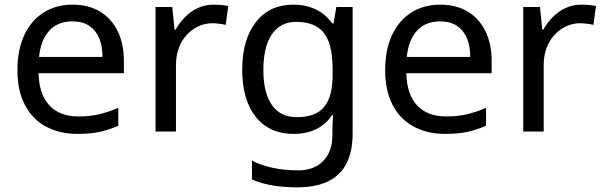

<svg xmlns="http://www.w3.org/2000/svg" viewBox="-20 -566 2599 826"><path d="M292 -546Q361 -546 410.5 -516Q460 -486 486.5 -431.5Q513 -377 513 -304V-251H146Q148 -160 192.5 -112.5Q237 -65 317 -65Q368 -65 407.5 -74.5Q447 -84 489 -102V-25Q448 -7 408 1.5Q368 10 313 10Q237 10 178.5 -21Q120 -52 87.5 -113.5Q55 -175 55 -264Q55 -352 84.5 -415Q114 -478 167.5 -512Q221 -546 292 -546ZM291 -474Q228 -474 191.5 -433.5Q155 -393 148 -321H421Q421 -367 407 -401Q393 -435 364.5 -454.5Q336 -474 291 -474Z M899 -546Q914 -546 931.5 -544.5Q949 -543 962 -540L951 -459Q938 -462 922.5 -464Q907 -466 893 -466Q862 -466 834 -453Q806 -440 784 -416.5Q762 -393 749.5 -360Q737 -327 737 -286V0H649V-536H721L731 -438H735Q752 -468 776 -492.5Q800 -517 831 -531.5Q862 -546 899 -546Z M1242 -546Q1295 -546 1337.5 -526Q1380 -506 1410 -465H1415L1427 -536H1497V9Q1497 85 1471 136.5Q1445 188 1392 214Q1339 240 1257 240Q1199 240 1150.5 231.5Q1102 223 1064 206V125Q1102 145 1153 156Q1204 167 1262 167Q1331 167 1370.5 126.5Q1410 86 1410 16V-5Q1410 -17 1411 -39.5Q1412 -62 1413 -71H1409Q1381 -30 1339.5 -10Q1298 10 1243 10Q1139 10 1080.5 -63Q1022 -136 1022 -267Q1022 -395 1080.5 -470.5Q1139 -546 1242 -546ZM1254 -472Q1209 -472 1177.5 -448Q1146 -424 1129.5 -378Q1113 -332 1113 -266Q1113 -167 1149.5 -114.5Q1186 -62 1256 -62Q1297 -62 1326 -72.5Q1355 -83 1374 -105.5Q1393 -128 1402 -163Q1411 -198 1411 -246V-267Q1411 -340 1394.5 -385Q1378 -430 1343 -451Q1308 -472 1254 -472Z M1874 -546Q1943 -546 1992.5 -516Q2042 -486 2068.5 -431.5Q2095 -377 2095 -304V-251H1728Q1730 -160 1774.5 -112.5Q1819 -65 1899 -65Q1950 -65 1989.5 -74.5Q2029 -84 2071 -102V-25Q2030 -7 1990 1.5Q1950 10 1895 10Q1819 10 1760.5 -21Q1702 -52 1669.5 -113.5Q1637 -175 1637 -264Q1637 -352 1666.5 -415Q1696 -478 1749.5 -512Q1803 -546 1874 -546ZM1873 -474Q1810 -474 1773.5 -433.5Q1737 -393 1730 -321H2003Q2003 -367 1989 -401Q1975 -435 1946.5 -454.5Q1918 -474 1873 -474Z M2481 -546Q2496 -546 2513.5 -544.5Q2531 -543 2544 -540L2533 -459Q2520 -462 2504.5 -464Q2489 -466 2475 -466Q2444 -466 2416 -453Q2388 -440 2366 -416.5Q2344 -393 2331.5 -360Q2319 -327 2319 -286V0H2231V-536H2303L2313 -438H2317Q2334 -468 2358 -492.5Q2382 -517 2413 -531.5Q2444 -546 2481 -546Z"/></svg>

Font: Noto Sans Hebrew
Style: Regular
Weight: 400
Designer: Monotype Design Team
Foundry: Monotype Imaging Inc.
Version: Version 2.003